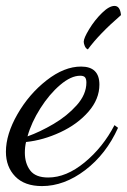

<svg xmlns="http://www.w3.org/2000/svg" viewBox="-34 -585 429 649"><path d="M-14 -72Q-14 -131 25 -199Q64 -267 123.5 -313.5Q183 -360 240 -360Q302 -360 302 -299Q302 -250 265 -207.5Q228 -165 170 -138Q112 -111 54 -105Q50 -88 50 -69Q50 -33 68 -9Q86 15 129 15Q190 15 252 -36Q314 -87 353 -162L365 -153Q325 -64 254 -10Q183 44 108 44Q49 44 17.5 11.5Q-14 -21 -14 -72ZM258 -306Q258 -318 253.5 -323.5Q249 -329 237 -329Q206 -329 169.5 -298Q133 -267 102.5 -219Q72 -171 59 -124Q101 -139 147 -166Q193 -193 225.5 -229.5Q258 -266 258 -306ZM249 -444Q249 -456 267.5 -486.5Q286 -517 310.5 -541Q335 -565 353 -565Q372 -565 375 -534Q301 -470 263 -418Q256 -421 252.5 -429.5Q249 -438 249 -444Z"/></svg>

Font: Dancing Script
Style: Regular
Weight: 400
Designer: Pablo Impallari
Foundry: Pablo Impallari
Version: Version 2.000